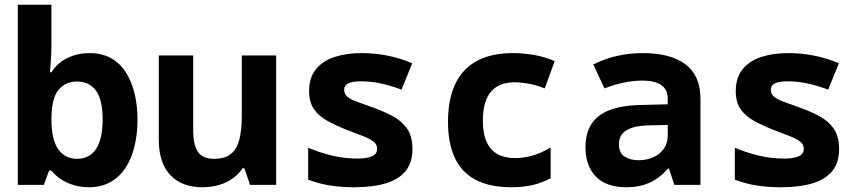

<svg xmlns="http://www.w3.org/2000/svg" viewBox="-20 -780 3640 810"><path d="M354 10Q308 10 266.5 -8Q225 -26 197 -60H187L165 0H55V-760H197V-583Q197 -567 195.5 -539.5Q194 -512 191 -475H197Q223 -516 265.5 -536Q308 -556 357 -556Q410 -556 448.5 -534.5Q487 -513 511.5 -474Q536 -435 548 -384.5Q560 -334 560 -275Q560 -215 547.5 -163Q535 -111 510 -72.5Q485 -34 446 -12Q407 10 354 10ZM305 -110Q358 -110 385.5 -152Q413 -194 413 -276Q413 -359 385 -397.5Q357 -436 304 -436Q256 -436 226.5 -400.5Q197 -365 197 -276Q197 -191 225.5 -150.5Q254 -110 305 -110Z M834 10Q747 10 698.5 -41.5Q650 -93 650 -190V-546H795V-227Q795 -172 814 -141Q833 -110 883 -110Q931 -110 956 -132Q981 -154 990.5 -194.5Q1000 -235 1000 -289V-546H1145V0H1035L1011 -70H1003Q987 -45 961.5 -27Q936 -9 903.5 0.5Q871 10 834 10Z M1472 10Q1423 10 1375.5 3Q1328 -4 1280 -22V-157Q1323 -138 1377 -124.5Q1431 -111 1489 -111Q1527 -111 1549 -120.5Q1571 -130 1571 -152Q1571 -171 1556 -182.5Q1541 -194 1512.5 -205.5Q1484 -217 1441 -233Q1396 -251 1360.5 -270.5Q1325 -290 1304.5 -319.5Q1284 -349 1284 -396Q1284 -452 1312.5 -487.5Q1341 -523 1391 -539.5Q1441 -556 1507 -556Q1560 -556 1614 -545.5Q1668 -535 1719 -513L1674 -402Q1628 -419 1586.5 -428Q1545 -437 1502 -437Q1469 -437 1450.5 -429Q1432 -421 1432 -401Q1432 -383 1446 -371.5Q1460 -360 1487 -350.5Q1514 -341 1552 -327Q1597 -311 1635 -291Q1673 -271 1696.5 -238.5Q1720 -206 1720 -151Q1720 -95 1692 -59.5Q1664 -24 1609 -7Q1554 10 1472 10Z M2139 10Q2047 10 1987.5 -21Q1928 -52 1899 -113.5Q1870 -175 1870 -266Q1870 -361 1900.5 -425.5Q1931 -490 1992 -523Q2053 -556 2144 -556Q2185 -556 2231 -548.5Q2277 -541 2320 -522L2278 -407Q2238 -423 2205 -428Q2172 -433 2152 -433Q2107 -433 2077 -415Q2047 -397 2032 -361Q2017 -325 2017 -271Q2017 -216 2033 -181Q2049 -146 2079.5 -129.5Q2110 -113 2154 -113Q2185 -113 2222.5 -122.5Q2260 -132 2303 -158V-28Q2260 -6 2221 2Q2182 10 2139 10Z M2623 10Q2537 10 2493.5 -35.5Q2450 -81 2450 -158Q2450 -219 2476 -258Q2502 -297 2553 -316Q2604 -335 2677 -337L2797 -340V-364Q2797 -402 2770 -421Q2743 -440 2688 -440Q2653 -440 2613.5 -432Q2574 -424 2530 -407L2483 -508Q2530 -532 2582.5 -544Q2635 -556 2693 -556Q2809 -556 2872 -508.5Q2935 -461 2935 -364V0H2825L2802 -69H2798Q2773 -40 2745 -22.5Q2717 -5 2686.5 2.5Q2656 10 2623 10ZM2674 -104Q2708 -104 2736 -116.5Q2764 -129 2780.5 -152.5Q2797 -176 2797 -208V-253L2714 -251Q2674 -250 2646.5 -241Q2619 -232 2605 -215Q2591 -198 2591 -171Q2591 -135 2615 -119.5Q2639 -104 2674 -104Z M3272 10Q3223 10 3175.5 3Q3128 -4 3080 -22V-157Q3123 -138 3177 -124.5Q3231 -111 3289 -111Q3327 -111 3349 -120.5Q3371 -130 3371 -152Q3371 -171 3356 -182.5Q3341 -194 3312.5 -205.5Q3284 -217 3241 -233Q3196 -251 3160.5 -270.5Q3125 -290 3104.5 -319.5Q3084 -349 3084 -396Q3084 -452 3112.5 -487.5Q3141 -523 3191 -539.5Q3241 -556 3307 -556Q3360 -556 3414 -545.5Q3468 -535 3519 -513L3474 -402Q3428 -419 3386.5 -428Q3345 -437 3302 -437Q3269 -437 3250.5 -429Q3232 -421 3232 -401Q3232 -383 3246 -371.5Q3260 -360 3287 -350.5Q3314 -341 3352 -327Q3397 -311 3435 -291Q3473 -271 3496.5 -238.5Q3520 -206 3520 -151Q3520 -95 3492 -59.5Q3464 -24 3409 -7Q3354 10 3272 10Z"/></svg>

Font: Noto Sans Mono
Style: Bold
Weight: 700
Designer: Monotype Design Team
Foundry: Monotype Imaging Inc.
Version: Version 2.014